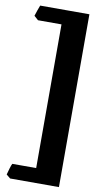

<svg xmlns="http://www.w3.org/2000/svg" viewBox="-96 -760 476 951"><g transform="rotate(10 141.5 -284.5)"><path d="M27.8 150.4 7.8 133.8Q10.3 122.1 16.6 102.1Q22.9 82 25.9 77.1H146V-645.5H27.8L6.8 -664.1Q9.3 -672.9 15.9 -691.9Q22.5 -710.9 25.9 -718.8H273.4V150.4Z"/></g></svg>

Font: Dai Banna SIL
Style: Bold
Weight: 700
Designer: Victor Gaultney
Foundry: SIL International
Version: Version 4.000